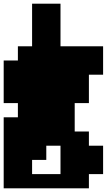

<svg xmlns="http://www.w3.org/2000/svg" viewBox="-20 -790 579 1041"><path d="M154 77V154H308V0H231V77ZM77 -154V-231H0V-462H77V-539H154V-770H308V-539H539V-385H462V-231H385V-77H462V0H539V154H462V231H0V-154Z"/></svg>

Font: Coral Pixels
Style: Regular
Weight: 400
Designer: Tanukizamurai
Foundry: TanukiFont
Version: Version 1.000; ttfautohint (v1.8.4.7-5d5b)